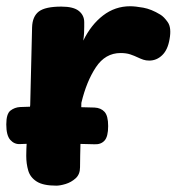

<svg xmlns="http://www.w3.org/2000/svg" viewBox="-27 -572 564 605"><path d="M74.1 -485.9Q75.1 -520.1 95.3 -535.7Q115.6 -551.2 166.4 -551.2Q204.7 -551.2 221.6 -537.4Q238.4 -523.7 238.4 -502.1Q238.4 -496.1 238.4 -487.4Q238.4 -478.7 237.9 -468.3Q237.4 -458 235.4 -444Q259.8 -494 297.7 -523.2Q335.6 -552.3 383.1 -552.3Q399.1 -552.3 424.4 -547.8Q449.8 -543.2 477.8 -526.2Q489.8 -519.2 501.8 -501.8Q513.8 -484.4 507.3 -448.7Q501.7 -415 484.1 -398.1Q466.6 -381.1 443.1 -381.1Q433.1 -381.1 424.6 -383.9Q416.1 -386.8 407.3 -391Q396.6 -396.2 383.6 -400.6Q370.7 -404.9 352.9 -404.9Q304.8 -404.9 275.1 -360Q245.4 -315.1 229.4 -248Q228.4 -214 227.9 -184.5Q227.4 -155 226.8 -129.9Q226.2 -104.9 225.7 -83.4Q225.2 -61.9 225.2 -44.9Q225.2 -22.6 211.3 -10.1Q197.4 2.4 179.9 7.7Q162.4 13 150.4 13Q109 13 88.7 0Q68.3 -13 62 -34.5Q55.7 -56 55.7 -81Q55.7 -101 57.6 -131Q59.4 -161 62.3 -191Q65.2 -221 68.2 -241ZM36.1 -118Q18.1 -117 5.4 -131.2Q-7.2 -145.4 -7.2 -179.9Q-7.2 -213.3 5.9 -223.5Q19.1 -233.7 36.1 -234.7Q69.2 -236.4 112.7 -236.2Q156.2 -235.9 198.7 -235Q241.2 -234.1 270.9 -233.1Q290.9 -232.1 302.3 -219.7Q313.8 -207.2 313.8 -174.8Q313.8 -141.3 302.3 -128.9Q290.9 -116.4 270.9 -117.4Q241.2 -118.4 198.7 -119.2Q156.2 -120 112.7 -119.9Q69.2 -119.8 36.1 -118Z"/></svg>

Font: Playpen Sans
Style: Regular
Weight: 400
Designer: Laura Meseguer, Veronika Burian, José Scaglione, Kostas Bartsokas, Vera Evstafieva, Tom Grace, Yorlmar Campos
Foundry: TypeTogether
Version: Version 2.000